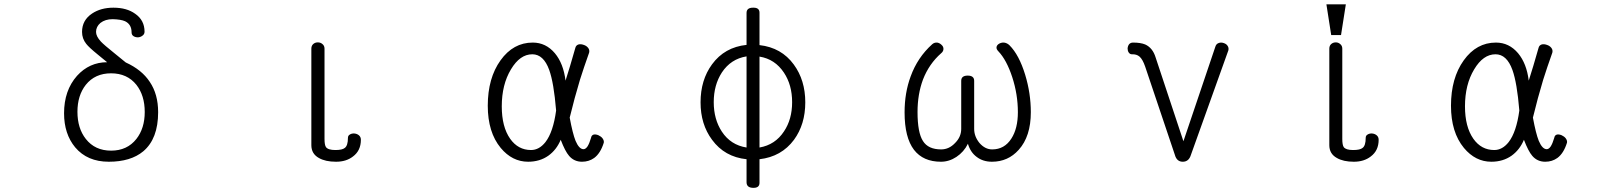

<svg xmlns="http://www.w3.org/2000/svg" viewBox="-20 -738 7540 897"><path d="M655.3 -589.8Q655.3 -643.6 611.3 -673.8Q572.3 -702.1 509.8 -702.1Q451.2 -702.1 410.2 -674.8Q363.3 -643.6 363.3 -588.9Q363.3 -557.6 382.8 -533.2Q395.5 -516.6 436.5 -483.4L480.5 -447.3Q397.5 -447.3 339.8 -383.8Q279.3 -315.4 279.3 -209Q279.3 -112.3 331.1 -49.8Q387.7 17.6 488.3 17.6Q590.8 17.6 649.4 -31.2Q718.8 -89.8 718.8 -213.9Q718.8 -297.9 679.7 -355.5Q642.6 -412.1 567.4 -446.3L514.6 -489.3Q465.8 -528.3 451.2 -543.9Q428.7 -568.4 428.7 -588.9Q428.7 -613.3 449.2 -630.9Q471.7 -648.4 505.9 -648.4Q544.9 -647.5 564.5 -638.7Q594.7 -624 594.7 -586.9Q594.7 -575.2 603.5 -569.3Q612.3 -563.5 625 -563.5Q636.7 -564.5 645.5 -571.3Q655.3 -578.1 655.3 -589.8ZM499 -395.5Q574.2 -395.5 617.2 -341.8Q656.2 -292 656.2 -214.8Q656.2 -138.7 617.2 -88.9Q574.2 -34.2 499 -34.2Q423.8 -34.2 380.9 -88.9Q341.8 -138.7 341.8 -215.8Q341.8 -292 380.9 -341.8Q423.8 -395.5 499 -395.5Z M1605.5 -93.8Q1605.5 -57.6 1590.8 -46.9Q1579.1 -37.1 1546.9 -37.1Q1512.7 -37.1 1502.9 -50.8Q1496.1 -60.5 1496.1 -88.9V-510.7Q1496.1 -524.4 1486.3 -532.2Q1477.5 -540 1464.8 -540Q1452.1 -540 1443.4 -532.2Q1434.6 -524.4 1434.6 -510.7V-59.6Q1434.6 -19.5 1469.7 0Q1500 17.6 1549.8 17.6Q1597.7 17.6 1628.9 -6.8Q1666 -34.2 1666 -85Q1666 -98.6 1656.2 -106.4Q1647.5 -113.3 1635.7 -114.3Q1623 -115.2 1614.3 -109.4Q1605.5 -104.5 1605.5 -93.8Z M2732.4 -492.2Q2735.4 -504.9 2727.5 -514.6Q2719.7 -524.4 2707 -528.3Q2693.4 -533.2 2682.6 -530.3Q2670.9 -526.4 2668 -514.6Q2654.3 -468.8 2643.6 -430.7Q2633.8 -401.4 2622.1 -361.3Q2612.3 -441.4 2572.3 -489.3Q2530.3 -539.1 2468.8 -539.1Q2377.9 -539.1 2318.4 -456.1Q2258.8 -373 2258.8 -244.1Q2258.8 -120.1 2319.3 -46.9Q2373 17.6 2447.3 17.6Q2502 17.6 2542 -10.7Q2580.1 -38.1 2599.6 -85Q2620.1 -31.2 2638.7 -9.8Q2662.1 17.6 2699.2 17.6Q2731.4 17.6 2755.9 0Q2785.2 -21.5 2800.8 -71.3Q2802.7 -81.1 2794.9 -91.8Q2788.1 -100.6 2775.4 -106.4Q2762.7 -111.3 2753.9 -109.4Q2743.2 -106.4 2741.2 -93.8Q2733.4 -67.4 2724.6 -53.7Q2715.8 -41 2706.1 -41Q2685.5 -41 2668.9 -80.1Q2655.3 -114.3 2641.6 -188.5Q2664.1 -281.2 2689.5 -365.2Q2707 -420.9 2732.4 -492.2ZM2466.8 -484.4Q2519.5 -484.4 2545.9 -411.1Q2567.4 -351.6 2578.1 -221.7Q2564.5 -121.1 2528.3 -74.2Q2499 -37.1 2460.9 -37.1Q2400.4 -37.1 2363.3 -89.8Q2324.2 -145.5 2324.2 -241.2Q2324.2 -342.8 2367.2 -414.1Q2409.2 -484.4 2466.8 -484.4Z M3467.8 5.9V113.3Q3467.8 138.7 3498 139.6Q3528.3 140.6 3528.3 116.2V5.9Q3630.9 -5.9 3689.5 -85Q3742.2 -157.2 3742.2 -259.8Q3742.2 -363.3 3688.5 -436.5Q3630.9 -515.6 3528.3 -527.3V-678.7Q3528.3 -703.1 3498 -702.1Q3467.8 -702.1 3467.8 -677.7V-528.3Q3365.2 -517.6 3306.6 -437.5Q3252.9 -364.3 3252.9 -259.8Q3252.9 -157.2 3306.6 -85Q3365.2 -4.9 3467.8 5.9ZM3528.3 -48.8V-473.6Q3600.6 -461.9 3642.6 -398.4Q3680.7 -340.8 3680.7 -260.7Q3680.7 -180.7 3642.6 -124Q3601.6 -61.5 3528.3 -48.8ZM3467.8 -474.6V-48.8Q3393.6 -60.5 3352.5 -123Q3314.5 -180.7 3314.5 -260.7Q3314.5 -340.8 3352.5 -399.4Q3394.5 -462.9 3467.8 -474.6Z M4335 -531.2Q4266.6 -469.7 4234.4 -380.9Q4206.1 -304.7 4206.1 -212.9Q4206.1 -95.7 4250 -38.1Q4293 17.6 4376 17.6Q4414.1 17.6 4448.2 -4.9Q4483.4 -28.3 4502 -66.4Q4513.7 -26.4 4543 -4.9Q4572.3 17.6 4614.3 17.6Q4689.5 17.6 4739.3 -38.1Q4795.9 -100.6 4795.9 -213.9Q4795.9 -301.8 4769.5 -388.7Q4741.2 -481.4 4696.3 -526.4Q4685.5 -537.1 4670.9 -539.1Q4659.2 -540 4648.4 -534.2Q4637.7 -528.3 4635.7 -518.6Q4633.8 -508.8 4644.5 -498Q4682.6 -458 4709 -377.9Q4735.4 -296.9 4735.4 -213.9Q4735.4 -137.7 4705.1 -90.8Q4672.9 -40 4615.2 -40Q4582 -40 4555.7 -70.3Q4531.2 -100.6 4531.2 -135.7V-360.4Q4531.2 -384.8 4501 -384.8Q4470.7 -384.8 4470.7 -360.4V-135.7Q4470.7 -98.6 4442.4 -70.3Q4414.1 -40 4377 -40Q4316.4 -40 4292 -79.1Q4266.6 -118.2 4266.6 -214.8Q4266.6 -297.9 4292 -366.2Q4320.3 -439.5 4377 -489.3Q4387.7 -498 4387.7 -509.8Q4387.7 -520.5 4378.9 -528.3Q4370.1 -537.1 4358.4 -539.1Q4344.7 -540 4335 -531.2Z M5468.8 -14.6Q5477.5 17.6 5505.9 17.6Q5534.2 17.6 5543.9 -14.6L5718.8 -502.9Q5721.7 -514.6 5714.8 -524.4Q5709 -533.2 5696.3 -537.1Q5684.6 -541 5673.8 -537.1Q5662.1 -533.2 5658.2 -520.5L5508.8 -78.1L5378.9 -469.7Q5365.2 -514.6 5330.1 -530.3Q5308.6 -539.1 5273.4 -539.1Q5261.7 -539.1 5254.9 -531.2Q5249 -523.4 5248 -511.7Q5248 -501 5252.9 -493.2Q5258.8 -484.4 5267.6 -484.4Q5290 -485.4 5303.7 -473.6Q5318.4 -460.9 5330.1 -426.8Z M6360.4 -93.8Q6360.4 -57.6 6345.7 -46.9Q6334 -37.1 6301.8 -37.1Q6267.6 -37.1 6257.8 -50.8Q6251 -60.5 6251 -88.9V-510.7Q6251 -524.4 6241.2 -532.2Q6232.4 -540 6220.7 -540Q6208 -540 6199.2 -532.2Q6190.4 -524.4 6190.4 -510.7V-59.6Q6190.4 -19.5 6225.6 0Q6255.9 17.6 6304.7 17.6Q6352.5 17.6 6383.8 -6.8Q6420.9 -34.2 6420.9 -85Q6420.9 -98.6 6411.1 -106.4Q6402.3 -113.3 6390.6 -114.3Q6377.9 -115.2 6369.1 -109.4Q6360.4 -104.5 6360.4 -93.8ZM6267.6 -717.8H6176.8L6199.2 -574.2H6245.1Z M7232.4 -492.2Q7235.4 -504.9 7227.5 -514.6Q7219.7 -524.4 7207 -528.3Q7193.4 -533.2 7182.6 -530.3Q7170.9 -526.4 7168 -514.6Q7154.3 -468.8 7143.6 -430.7Q7133.8 -401.4 7122.1 -361.3Q7112.3 -441.4 7072.3 -489.3Q7030.3 -539.1 6968.8 -539.1Q6877.9 -539.1 6818.4 -456.1Q6758.8 -373 6758.8 -244.1Q6758.8 -120.1 6819.3 -46.9Q6873 17.6 6947.3 17.6Q7002 17.6 7042 -10.7Q7080.1 -38.1 7099.6 -85Q7120.1 -31.2 7138.7 -9.8Q7162.1 17.6 7199.2 17.6Q7231.4 17.6 7255.9 0Q7285.2 -21.5 7300.8 -71.3Q7302.7 -81.1 7294.9 -91.8Q7288.1 -100.6 7275.4 -106.4Q7262.7 -111.3 7253.9 -109.4Q7243.2 -106.4 7241.2 -93.8Q7233.4 -67.4 7224.6 -53.7Q7215.8 -41 7206.1 -41Q7185.5 -41 7168.9 -80.1Q7155.3 -114.3 7141.6 -188.5Q7164.1 -281.2 7189.5 -365.2Q7207 -420.9 7232.4 -492.2ZM6966.8 -484.4Q7019.5 -484.4 7045.9 -411.1Q7067.4 -351.6 7078.1 -221.7Q7064.5 -121.1 7028.3 -74.2Q6999 -37.1 6960.9 -37.1Q6900.4 -37.1 6863.3 -89.8Q6824.2 -145.5 6824.2 -241.2Q6824.2 -342.8 6867.2 -414.1Q6909.2 -484.4 6966.8 -484.4Z"/></svg>

Font: GulimChe
Style: Regular
Weight: 400
Monospace: yes
Version: Version 2.21